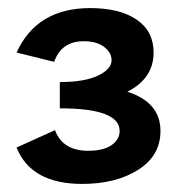

<svg xmlns="http://www.w3.org/2000/svg" viewBox="-20 -448 453 475"><path d="M295 -221Q377 -195 377 -124Q377 -63 322 -28Q267 7 183 7Q57 7 21 -83L116 -126Q135 -75 198 -75Q236 -75 256 -89Q276 -103 276 -124Q276 -180 128 -180V-245Q189 -245 222.5 -261Q256 -277 256 -299Q256 -318 237.5 -332Q219 -346 187 -346Q132 -346 114 -295L21 -318Q71 -428 203 -428Q276 -428 318 -399.5Q360 -371 360 -318Q360 -254 295 -221Z"/></svg>

Font: EauTest
Style: Bold
Weight: 700
Designer: Christian Thalmann (Catharsis Fonts)
Version: Version 0.001;PS 000.001;hotconv 1.0.88;makeotf.lib2.5.64775